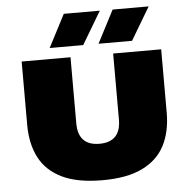

<svg xmlns="http://www.w3.org/2000/svg" viewBox="-56 -861 912 924"><g transform="rotate(-5 400.5 -399.0)"><path d="M403 8Q281.5 8 207 -28.2Q132.5 -64.5 98.2 -131Q64 -197.5 64 -289V-595H300V-276Q300 -221.5 326 -194.8Q352 -168 403 -168Q454 -168 480 -194.8Q506 -221.5 506 -276V-595H738V-289Q738 -197.5 703.8 -131Q669.5 -64.5 595.5 -28.2Q521.5 8 403 8ZM440 -648 522 -806H696L602 -648ZM204 -648 286 -806H460L366 -648Z"/></g></svg>

Font: Encode Sans SC Expanded Black
Style: Regular
Weight: 900
Width: 7
Designer: Multiple Designers
Foundry: Impallari Type
Version: Version 3.002